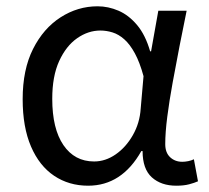

<svg xmlns="http://www.w3.org/2000/svg" viewBox="-20 -577 665 610"><path d="M260 13Q199 13 152 -18.5Q105 -50 78.5 -111.5Q52 -173 52 -262Q52 -356 85 -421.5Q118 -487 172.5 -522Q227 -557 290 -557Q324 -557 356.5 -543Q389 -529 415.5 -497.5Q442 -466 457 -414H460L483 -543H573Q562 -490 550.5 -431Q539 -372 528.5 -314.5Q518 -257 511.5 -206.5Q505 -156 505 -119Q505 -92 520.5 -77.5Q536 -63 559 -63Q568 -63 578 -65Q588 -67 596 -71L609 -1Q598 4 581 8.5Q564 13 540 13Q492 13 462.5 -13.5Q433 -40 433 -97H429Q367 13 260 13ZM279 -64Q315 -64 347.5 -86.5Q380 -109 402 -147.5Q424 -186 427 -232L436 -335Q424 -379 408.5 -407.5Q393 -436 375 -452Q357 -468 337.5 -474Q318 -480 299 -480Q260 -480 225 -455.5Q190 -431 168 -383Q146 -335 146 -263Q146 -168 181.5 -116Q217 -64 279 -64Z"/></svg>

Font: ukorean25
Style: Book
Weight: 400
Designer: Jelle Bosma - Monotype Design Team
Foundry: Monotype Imaging Inc.
Version: Version 2.003